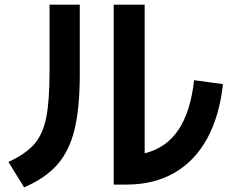

<svg xmlns="http://www.w3.org/2000/svg" viewBox="-20 -762 978 812"><path d="M460.9 -742.2H591.8V-113.8Q682.1 -135.3 734.1 -212.2Q786.1 -289.1 800.8 -422.9L922.9 -406.2Q908.2 -271 856 -175.8Q803.7 -80.6 717.3 -31Q630.9 18.6 515.6 18.6H460.9ZM189.5 -460V-742.2H317.4V-450.2Q317.4 -305.2 295.2 -214.1Q272.9 -123 222.4 -65.7Q171.9 -8.3 82 30.3L15.6 -77.1Q88.4 -110.8 124.8 -152.3Q161.1 -193.8 175.3 -263.7Q189.5 -333.5 189.5 -460Z"/></svg>

Font: Pretendard
Style: Bold
Weight: 700
Designer: Base glyphs from Inter by Rasmus Andersson; Hangeul glyphs from Noto Sans CJK(Source Han Sans) by Jang Soo-young and Kan
Foundry: Kil Hyung-jin
Version: Version 1.309